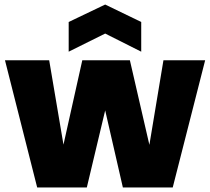

<svg xmlns="http://www.w3.org/2000/svg" viewBox="-20 -827 925 847"><path d="M603 -730 444 -807 283 -730V-599L444 -679L603 -599ZM639 -188 553 -561H343L260 -189L197 -561H2L144 0H363L444 -340L522 0H742L885 -561H701Z"/></svg>

Font: Poppins STUK1
Style: Regular
Weight: 400
Designer: Jonny Pinhorn (original), Sammy Jo Hughes (modified version)
Foundry: Type Mafia
Version: Version 1.002;hotconv 1.0.109;makeotfexe 2.5.65596